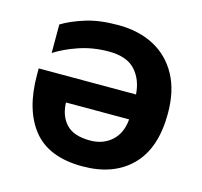

<svg xmlns="http://www.w3.org/2000/svg" viewBox="-106 -841 1018 968"><g transform="rotate(15 403.0 -357.5)"><path d="M384.8 -584C446.8 -584 492.7 -567.9 522.5 -535.6C552.2 -502.9 568.4 -461.4 571.8 -410.2H64V-377C64 -254.9 91.3 -160.2 146 -92.3C200.7 -24.4 286.6 9.8 403.8 9.8C512.7 9.8 597.7 -21.5 659.7 -84.5C721.2 -147 752 -238.3 752 -358.9C752 -437.5 737.3 -504.4 707.5 -558.6C648.4 -667.5 538.6 -725.1 396 -725.1C330.1 -725.1 272.9 -717.8 225.6 -702.6C177.7 -687.5 138.2 -670.4 106.9 -650.9V-502C139.6 -523.4 180.2 -542.5 228.5 -559.1C276.9 -575.7 328.6 -584 384.8 -584ZM407.2 -126C350.1 -126 308.6 -140.1 282.7 -168C256.3 -195.8 242.7 -233.4 241.2 -279.8H570.8C566.9 -231.4 549.8 -193.4 520 -166.5C490.2 -139.6 452.6 -126 407.2 -126Z"/></g></svg>

Font: Noto Reveo Sans
Style: Regular
Weight: 800
Designer: Monotype Design Team
Foundry: Monotype Imaging Inc.
Version: Version 2.007